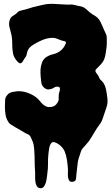

<svg xmlns="http://www.w3.org/2000/svg" viewBox="-20 -735 593 1014"><path d="M39 -557Q34 -574 29.5 -594Q25 -614 33 -634Q37 -643 43 -647.5Q49 -652 57 -657Q66 -662 72.5 -669.5Q79 -677 90 -679Q104 -682 116 -685.5Q128 -689 141 -693Q155 -698 170.5 -701Q186 -704 200 -708Q231 -716 262.5 -714.5Q294 -713 326 -711Q340 -710 351.5 -711Q363 -712 377 -708Q390 -704 403.5 -702Q417 -700 428 -692Q438 -685 446.5 -676.5Q455 -668 466 -661Q474 -656 481.5 -651.5Q489 -647 496 -640Q505 -631 511 -619Q516 -608 521 -596.5Q526 -585 531 -574Q536 -563 540 -554.5Q544 -546 544 -533V-506Q544 -494 542 -480Q540 -466 537.5 -449.5Q535 -433 529 -419Q524 -408 515.5 -398.5Q507 -389 499 -381Q490 -373 485.5 -366.5Q481 -360 489 -349Q494 -343 497.5 -337.5Q501 -332 504 -325Q507 -317 511 -313.5Q515 -310 520 -305Q528 -296 533 -284.5Q538 -273 540 -262Q545 -237 547.5 -212.5Q550 -188 541 -164Q536 -150 531 -134.5Q526 -119 521 -105Q516 -91 508 -80L492 -58Q481 -41 471 -23.5Q461 -6 449 11Q441 21 433.5 29.5Q426 38 418 47Q410 55 407.5 65Q405 75 401 85Q396 98 393 111Q390 124 389 138Q388 149 386.5 160Q385 171 384 182Q383 195 381.5 209Q380 223 364 225Q352 227 346.5 220Q341 213 339.5 202.5Q338 192 338.5 180.5Q339 169 339 162Q338 149 337 137Q336 125 334 112Q330 85 321.5 64.5Q313 44 290 27Q280 20 267.5 16Q255 12 247 26Q241 37 239.5 49.5Q238 62 236 75Q233 101 233.5 128Q234 155 230 181Q229 189 227.5 202Q226 215 222.5 227.5Q219 240 212.5 249.5Q206 259 195 259Q181 259 174.5 248Q168 237 166.5 222Q165 207 165.5 191.5Q166 176 165 167Q163 141 163 114Q163 87 161 60Q160 43 157.5 29.5Q155 16 148 2Q145 -5 142.5 -10.5Q140 -16 135 -21Q130 -25 124.5 -27Q119 -29 114 -32Q101 -40 88 -47.5Q75 -55 61 -63Q52 -69 40.5 -75.5Q29 -82 23 -93Q12 -110 9 -130.5Q6 -151 6 -171Q6 -190 7 -207Q8 -224 23 -238Q31 -246 45 -249Q59 -252 70 -253Q96 -255 124 -245.5Q152 -236 172 -220Q182 -212 189.5 -202.5Q197 -193 205.5 -185Q214 -177 224.5 -172.5Q235 -168 250 -170Q272 -173 283 -192Q291 -204 290 -214.5Q289 -225 291 -239Q291 -243 293.5 -249.5Q296 -256 296.5 -261.5Q297 -267 295.5 -271.5Q294 -276 287 -277Q276 -279 266 -272.5Q256 -266 246 -264Q224 -258 208 -277Q199 -288 198 -301Q197 -314 195 -328Q193 -348 194 -367.5Q195 -387 202 -405Q209 -424 226 -434.5Q243 -445 262 -449Q283 -454 299.5 -467Q316 -480 325 -500Q328 -506 328.5 -510Q329 -514 322 -517Q317 -519 310.5 -520Q304 -521 298 -524Q286 -529 275.5 -532.5Q265 -536 251 -535Q225 -533 201 -522.5Q177 -512 156 -499Q145 -492 137 -484Q129 -476 125 -464Q123 -459 122 -453Q121 -447 119 -441Q117 -436 114 -432.5Q111 -429 108 -424Q105 -419 102 -413.5Q99 -408 95.5 -404.5Q92 -401 87.5 -400.5Q83 -400 76 -406Q67 -414 59 -427Q51 -440 49 -452Q44 -478 44.5 -505Q45 -532 39 -557Z"/></svg>

Font: Double Feature
Style: Regular
Weight: 400
Designer: David Shetterly
Foundry: David Shetterly
Version: Version 2.100 1997 initial release